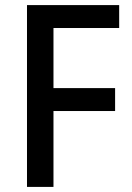

<svg xmlns="http://www.w3.org/2000/svg" viewBox="-20 -734 517 754"><path d="M190 0H86V-714H448V-624H190V-388H432V-298H190Z"/></svg>

Font: Noto Sans Thai SemCond Med
Style: Regular
Weight: 500
Width: 4
Designer: Monotype Design Team
Foundry: Monotype Imaging Inc.
Version: Version 2.002; ttfautohint (v1.8.4.7-5d5b)